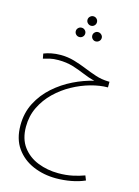

<svg xmlns="http://www.w3.org/2000/svg" viewBox="-151 -739 880 1215"><g transform="rotate(15 289.0 -132.0)"><path d="M341 394Q259 394 190 364.5Q121 335 79 276Q37 217 37 127Q37 46 71 -20Q105 -86 161 -135.5Q217 -185 283.5 -217.5Q350 -250 415 -265Q376 -275 338.5 -291Q301 -307 258.5 -320Q216 -333 163 -333Q130 -333 107.5 -327.5Q85 -322 65 -316L59 -348Q81 -357 109 -362.5Q137 -368 168 -368Q216 -368 258.5 -355.5Q301 -343 340 -327Q379 -311 418.5 -298Q458 -285 502 -284H510V-247Q458 -247 398.5 -230.5Q339 -214 281.5 -182.5Q224 -151 177 -105.5Q130 -60 101.5 -1.5Q73 57 73 127Q73 207 111.5 258.5Q150 310 212.5 334.5Q275 359 346 359Q397 359 439 350Q481 341 516 328L528 358Q488 376 438.5 385Q389 394 341 394ZM305 -596Q293 -596 283.5 -605Q274 -614 274 -627Q274 -640 283.5 -649Q293 -658 305 -658Q318 -658 327 -649Q336 -640 336 -627Q336 -614 327 -605Q318 -596 305 -596ZM252 -508Q239 -508 230 -517Q221 -526 221 -539Q221 -551 230 -560Q239 -569 252 -569Q265 -569 274 -560Q283 -551 283 -539Q283 -526 274 -517Q265 -508 252 -508ZM359 -508Q347 -508 338 -517Q329 -526 329 -539Q329 -551 338 -560Q347 -569 359 -569Q372 -569 381.5 -560Q391 -551 391 -539Q391 -526 381.5 -517Q372 -508 359 -508Z"/></g></svg>

Font: Noto Sans Arabic SemCond ExtLt
Style: Regular
Weight: 200
Width: 4
Designer: Monotype Design Team, Nadine Chahine, Nizar Qandah and Khaled Hosny
Foundry: Monotype Imaging Inc.
Version: Version 2.012; ttfautohint (v1.8.4.7-5d5b)